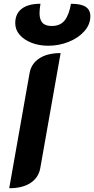

<svg xmlns="http://www.w3.org/2000/svg" viewBox="-20 -991 500 1020"><path d="M137 -602Q146 -653 189 -681Q232 -709 302 -709L194 -98Q185 -47 142 -19Q99 9 29 9ZM61 -868Q61 -918 95.5 -944.5Q130 -971 195 -971Q190 -941 190 -921Q190 -888 205 -870.5Q220 -853 255 -853Q300 -853 323.5 -882.5Q347 -912 357 -971Q411 -971 435.5 -954.5Q460 -938 460 -905Q460 -861 428 -825Q396 -789 344.5 -768.5Q293 -748 236 -748Q188 -748 148 -763.5Q108 -779 84.5 -806Q61 -833 61 -868Z"/></svg>

Font: K2D ExtraBold
Style: Italic
Weight: 800
Italic angle: -10°
Designer: Katatrad Aksorn Co.,Ltd.
Foundry: Cadson Demak Co.,Ltd.
Version: Version 1.000; ttfautohint (v1.6)